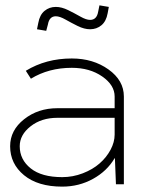

<svg xmlns="http://www.w3.org/2000/svg" viewBox="-20 -693 531 722"><path d="M318.8 -618.2Q343.8 -618.2 349.1 -648.9L354 -672.9L389.2 -667L384.8 -643.1Q379.4 -612.8 361.3 -597.9Q343.3 -583 318.8 -583Q296.9 -583 272.2 -595.2Q247.6 -607.4 226.1 -619.6Q204.6 -631.8 189.9 -631.8Q165.5 -631.8 160.2 -601.1L153.8 -577.1L119.1 -583L124 -606.9Q129.4 -637.2 147.5 -652.1Q165.5 -667 189.9 -667Q211.9 -667 236.6 -654.8Q261.2 -642.6 282.7 -630.4Q304.2 -618.2 318.8 -618.2ZM213.9 8.8Q122.6 8.8 70.3 -34.2Q18.1 -77.1 18.1 -143.1Q18.1 -203.1 70.6 -244.6Q123 -286.1 195.8 -286.1H411.1V-330.1Q411.1 -373 364.3 -405.5Q317.4 -438 250 -438Q163.1 -438 96.2 -397L77.1 -426.8Q152.8 -473.1 250 -473.1Q330.1 -473.1 387.9 -431.9Q445.8 -390.6 445.8 -330.1V0H416L412.1 -98.1H411.1Q382.3 -49.3 329.6 -20.3Q276.9 8.8 213.9 8.8ZM213.9 -26.9Q253.9 -26.9 291.3 -41.3Q328.6 -55.7 354.5 -78.4Q380.4 -101.1 395.8 -129.9Q411.1 -158.7 411.1 -187V-250H195.8Q135.7 -250 95 -218Q54.2 -186 54.2 -143.1Q54.2 -92.8 95.5 -59.8Q136.7 -26.9 213.9 -26.9Z"/></svg>

Font: RawengulkSans
Style: Regular
Weight: 500
Designer: gluk (gluksza@wp.pl)
Foundry: gluk (gluksza@wp.pl)
Version: Version 0.94